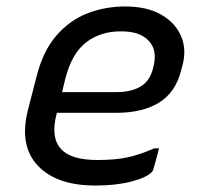

<svg xmlns="http://www.w3.org/2000/svg" viewBox="-20 -563 640 594"><path d="M367 -543Q435 -543 479 -517.5Q523 -492 540.5 -450.5Q558 -409 544 -359L540 -344Q523 -277 472 -245.5Q421 -214 340 -214H156L155 -210Q136 -137 169 -102Q199 -68 282 -68Q338 -68 376 -76.5Q414 -85 457 -104H472Q468 -88 463.5 -71.5Q459 -55 454 -38Q453 -34 449 -30Q432 -13 385 -1Q338 11 275 11Q155 11 97 -50.5Q39 -112 66 -221L93 -326Q113 -405 154 -452.5Q195 -500 250 -521.5Q305 -543 367 -543ZM353 -466Q291 -466 246.5 -432Q202 -398 182 -319L172 -278H340Q387 -278 416 -296Q445 -314 454 -354Q469 -409 438 -439Q425 -452 405 -459Q385 -466 353 -466Z"/></svg>

Font: Recursive Sn Lnr St
Style: Italic
Weight: 400
Italic angle: -15°
Version: Version 1.079;hotconv 1.0.112;makeotfexe 2.5.65598; ttfautoh